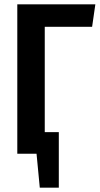

<svg xmlns="http://www.w3.org/2000/svg" viewBox="-20 -711 462 888"><path d="M406 -587H187V-100H252V157H164L149 0H60V-691H421Z"/></svg>

Font: Fira Sans Extra Condensed Medium
Style: Regular
Weight: 500
Width: 1
Designer: Carrois Corporate & Edenspiekermann AG
Foundry: Carrois Corporate GbR & Edenspiekermann AG
Version: Version 4.203